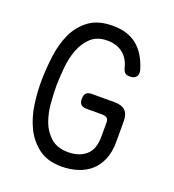

<svg xmlns="http://www.w3.org/2000/svg" viewBox="-136 -847 872 962"><g transform="rotate(20 300.0 -365.5)"><path d="M437 -275Q437 -293 427.5 -299Q418 -305 399 -305H320Q299 -305 289.5 -314.5Q280 -324 280 -344Q280 -365 289.5 -374.5Q299 -384 320 -384H441Q479 -384 497.5 -366Q516 -348 516 -309V-200Q516 -146 499.5 -106.5Q483 -67 454.5 -41.5Q426 -16 386 -3Q346 10 300 10Q224 10 176.5 -26Q129 -62 102.5 -117Q76 -172 67 -238Q58 -304 59 -364Q60 -426 68.5 -492.5Q77 -559 102 -614Q127 -669 175 -705Q223 -741 302 -741Q344 -741 376.5 -730.5Q409 -720 433.5 -699.5Q458 -679 475.5 -650Q493 -621 505 -582Q512 -558 501.5 -544.5Q491 -531 467 -531Q451 -531 442.5 -537.5Q434 -544 429 -562Q417 -611 384 -636.5Q351 -662 302 -662Q246 -662 213.5 -630.5Q181 -599 164.5 -554Q148 -509 143.5 -457.5Q139 -406 138 -366Q138 -323 142 -271Q146 -219 162.5 -174.5Q179 -130 213.5 -99.5Q248 -69 306 -69Q365 -69 401 -100Q437 -131 437 -200Z"/></g></svg>

Font: Maple Mono Normal NL Light
Style: Regular
Weight: 300
Monospace: yes
Designer: subframe7536
Version: Version 7.000